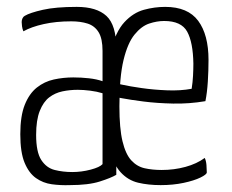

<svg xmlns="http://www.w3.org/2000/svg" viewBox="-20 -530 675 558"><path d="M447 8Q411 8 381.5 1Q352 -6 330.5 -29.5Q309 -53 297.5 -99Q286 -145 286 -222Q286 -322 301 -380Q316 -438 341.5 -465.5Q367 -493 398 -501.5Q429 -510 460 -510Q526 -510 556 -469.5Q586 -429 586 -356Q586 -325 584 -293Q582 -261 577 -236Q530 -228 483 -229Q436 -230 397 -235Q358 -240 334.5 -244.5Q311 -249 311 -249L312 -289Q312 -289 334.5 -284Q357 -279 392 -274Q427 -269 466 -267.5Q505 -266 537 -272Q540 -291 541 -310Q542 -329 542 -345Q541 -407 524 -438Q507 -469 457 -469Q436 -469 413.5 -461.5Q391 -454 371 -429.5Q351 -405 339 -355.5Q327 -306 327 -221Q327 -157 336 -119.5Q345 -82 361.5 -64Q378 -46 400.5 -41Q423 -36 450 -36Q486 -36 519 -45Q552 -54 575 -71Q579 -63 580 -50.5Q581 -38 581 -29Q581 -23 562.5 -14Q544 -5 513.5 1.5Q483 8 447 8ZM190 -30Q217 -30 243.5 -37Q270 -44 278 -53V-259Q262 -264 242 -266.5Q222 -269 206 -269Q183 -269 161.5 -264.5Q140 -260 123 -247Q106 -234 95.5 -207.5Q85 -181 85 -138Q85 -88 100 -65Q115 -42 139 -36Q163 -30 190 -30ZM183 8Q156 9 130.5 5.5Q105 2 84.5 -12.5Q64 -27 51.5 -57Q39 -87 39 -140Q39 -193 52 -225.5Q65 -258 87 -275.5Q109 -293 136.5 -299Q164 -305 193 -305Q216 -305 238.5 -302.5Q261 -300 278 -294Q278 -294 278 -310Q278 -326 278 -347Q278 -368 278 -382Q278 -418 266.5 -436.5Q255 -455 234.5 -461.5Q214 -468 187 -468Q143 -468 107 -460Q71 -452 48 -439Q45 -446 44 -453.5Q43 -461 43 -466Q43 -472 45.5 -477Q48 -482 52 -484Q67 -493 104.5 -501.5Q142 -510 203 -510Q261 -510 289.5 -483.5Q318 -457 318 -389V-22Q303 -13 270 -2.5Q237 8 183 8Z"/></svg>

Font: Yanone Kaffeesatz ExtraLight Light
Style: Regular
Weight: 300
Version: Version 2.003